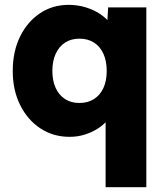

<svg xmlns="http://www.w3.org/2000/svg" viewBox="-20 -563 703 803"><path d="M421.7 220V-129L458.3 -119.7Q454.3 -93.7 437.3 -70.2Q420.3 -46.7 394.7 -29Q369 -11.3 337.3 -1Q305.7 9.3 271.3 9.3Q202.3 9.3 148.7 -26.2Q95 -61.7 64.2 -123.8Q33.3 -186 33.3 -266.3Q33.3 -347.3 63.7 -409.5Q94 -471.7 146.8 -507.2Q199.7 -542.7 267 -542.7Q304.7 -542.7 338.5 -532.3Q372.3 -522 398.8 -504.3Q425.3 -486.7 442.2 -463.5Q459 -440.3 462.3 -414.3L425 -407.7L432.3 -532H592V220ZM312.3 -132.3Q347.3 -132.3 373 -148.7Q398.7 -165 412.5 -195Q426.3 -225 426.3 -266.3Q426.3 -307.7 412.5 -338.2Q398.7 -368.7 373 -385Q347.3 -401.3 312.3 -401.3Q277.3 -401.3 252 -384.8Q226.7 -368.3 212.8 -337.8Q199 -307.3 199 -266.3Q199 -225.3 212.8 -195.2Q226.7 -165 252 -148.7Q277.3 -132.3 312.3 -132.3Z"/></svg>

Font: Lexend Medium
Style: Regular
Weight: 500
Designer: Bonnie Shaver-Troup, Thomas Jockin
Foundry: Lexend
Version: Version 1.005